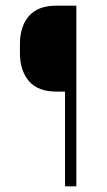

<svg xmlns="http://www.w3.org/2000/svg" viewBox="-20 -659 377 679"><path d="M180 -335Q114 -335 82.2 -372.2Q50.5 -409.5 50.5 -472V-503Q50.5 -565.5 82.2 -602.2Q114 -639 179.5 -639H222.5L223 -335ZM250 0H210V-639H250Z"/></svg>

Font: Anek Bangla Medium ExtraLight
Style: Regular
Weight: 250
Version: Version 1.003